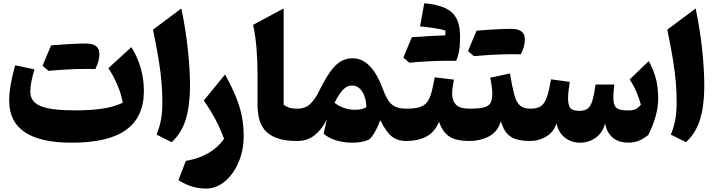

<svg xmlns="http://www.w3.org/2000/svg" viewBox="-20 -854 4350 1163"><path d="M723.6 -231.4Q706.5 -331.5 636.7 -441.4L775.9 -568.4Q851.6 -446.3 851.6 -302.7Q851.6 -145.5 744.1 -67.6Q636.7 10.3 415 10.3Q35.6 10.3 35.6 -243.7Q35.6 -331.1 71.8 -458.5L189 -433.6Q163.6 -352.5 163.6 -298.3Q163.6 -237.8 225.3 -211.7Q287.1 -185.5 430.2 -185.5Q533.7 -185.5 601.1 -196Q668.5 -206.5 723.6 -231.4ZM501.5 -436.5Q397.9 -436.5 273.9 -424.8L237.8 -455.6Q251 -487.3 263.7 -518.1Q276.4 -548.8 289.6 -579.1Q420.4 -590.3 501.2 -590.3Q582 -590.3 582 -527.3Q582 -483.4 557.6 -436Z M1078.6 -802.7Q1106 -670.4 1118.4 -549.8Q1130.9 -429.2 1130.9 -333Q1130.9 -215.8 1105.5 -131.8Q1080.1 -47.9 1020 7.3L928.2 -38.6Q945.8 -80.6 954.6 -126.2Q963.4 -171.9 963.4 -238.3Q963.4 -294.4 958.5 -354.2Q953.6 -414.1 941.4 -490.7Q929.2 -567.4 906.7 -674.3Z M1456.1 -28.8Q1456.1 35.6 1438.2 92.8Q1420.4 149.9 1389.2 193.8Q1357.9 237.8 1317.1 262.9Q1276.4 288.1 1230.5 288.1Q1184.1 288.1 1145.5 276.6Q1106.9 265.1 1060.5 237.8L1105.5 120.6Q1260.7 94.2 1337.4 -12.7Q1314.9 -74.2 1285.4 -129.9Q1255.9 -185.5 1214.4 -245.1L1343.3 -402.8Q1384.3 -328.6 1409.2 -267.1Q1434.1 -205.6 1445.1 -148.2Q1456.1 -90.8 1456.1 -28.8Z M1698.2 -802.7V-219.7Q1712.4 -208 1731.4 -201.9Q1750.5 -195.8 1780.3 -195.8H1780.8V0H1780.3Q1702.1 0 1654.5 -18.6Q1606.9 -37.1 1582 -68.4Q1557.1 -99.6 1548.6 -138.4Q1540 -177.2 1540 -217.3V-401.4Q1540 -483.9 1533.7 -562Q1527.3 -640.1 1513.2 -703.6Z M2115.2 -501Q2230 -501 2297.9 -317.9Q2315.4 -270 2333.7 -243.4Q2352.1 -216.8 2377.7 -206.3Q2403.3 -195.8 2441.9 -195.8H2442.4V0H2441.9Q2387.7 0 2352.8 -27.8Q2317.9 -55.7 2283.2 -126.5Q2273.9 -100.1 2261.2 -74.5Q2248.5 -48.8 2235.6 -30.5Q2222.7 -12.2 2212.4 -7.3Q2172.9 10.3 2113.8 10.3Q2063.5 10.3 2016.4 -3.7Q1969.2 -17.6 1940.4 -44.4L1960 -130.9Q1932.6 -74.2 1888.4 -37.1Q1844.2 0 1780.8 0Q1770 0 1764.6 -8.1Q1759.3 -16.1 1759.3 -38.6V-157.2Q1759.3 -179.7 1764.6 -187.7Q1770 -195.8 1780.8 -195.8Q1828.6 -195.8 1857.9 -223.1Q1887.2 -250.5 1910.2 -296.9Q1949.2 -376.5 1981.2 -420.7Q2013.2 -464.8 2045.2 -482.9Q2077.1 -501 2115.2 -501ZM2112.8 -335.9Q2083 -335.9 2059.1 -312Q2035.2 -288.1 2006.3 -231.4Q2027.8 -213.9 2060.5 -201.4Q2093.3 -189 2132.8 -189Q2172.9 -189 2199.2 -204.6Q2198.2 -262.2 2174.1 -299.1Q2149.9 -335.9 2112.8 -335.9Z M2524.4 -693.8 2549.8 -834.5Q2630.4 -827.1 2679.4 -803.7Q2728.5 -780.3 2749.5 -732.4Q2770.5 -684.6 2766.1 -603.5Q2765.1 -535.6 2743.2 -485.4Q2733.9 -485.8 2721.7 -485.8H2687Q2583.5 -485.8 2459.5 -474.1Q2437 -494.1 2423.3 -504.9Q2436 -536.6 2449 -567.4Q2461.9 -598.1 2474.6 -628.4Q2594.2 -637.7 2676.3 -639.6Q2678.7 -655.8 2678.7 -668Q2656.7 -677.2 2603.3 -684.8Q2549.8 -692.4 2524.4 -693.8ZM2442.4 0Q2431.6 0 2426.3 -8.1Q2420.9 -16.1 2420.9 -38.6V-157.2Q2420.9 -179.7 2426.3 -187.7Q2431.6 -195.8 2442.4 -195.8Q2491.2 -195.8 2520.5 -204.6Q2549.8 -213.4 2566.4 -234.6Q2583 -255.9 2593 -292.7Q2603 -329.6 2613.3 -385.7L2729.5 -371.6Q2725.1 -347.7 2721.9 -325.4Q2718.8 -303.2 2718.8 -284.7Q2718.8 -244.6 2741.7 -220.2Q2764.6 -195.8 2823.2 -195.8H2823.7V0H2823.2Q2743.7 0 2702.4 -26.6Q2661.1 -53.2 2639.2 -116.7Q2613.8 -53.2 2562 -26.6Q2510.3 0 2442.4 0Z M2823.7 0Q2813 0 2807.6 -8.1Q2802.2 -16.1 2802.2 -38.6V-157.2Q2802.2 -179.7 2807.6 -187.7Q2813 -195.8 2823.7 -195.8Q2883.8 -195.8 2913.3 -204.1Q2942.9 -212.4 2952.4 -232.7Q2961.9 -252.9 2961.9 -289.1Q2961.9 -307.6 2957.8 -336.7Q2953.6 -365.7 2949.7 -383.3L3068.8 -409.2Q3082.5 -327.6 3095 -281Q3107.4 -234.4 3129.4 -215.1Q3151.4 -195.8 3192.9 -195.8H3193.4V0H3192.9Q3148.4 0 3113.5 -8.5Q3078.6 -17.1 3053.7 -42.7Q3028.8 -68.4 3014.2 -120.1Q2994.6 -55.2 2941.2 -27.6Q2887.7 0 2823.7 0ZM3078.6 -525.4Q2975.1 -525.4 2851.1 -513.7L2814.9 -544.4Q2828.1 -576.2 2840.8 -606.9Q2853.5 -637.7 2866.7 -668Q2997.6 -679.2 3078.4 -679.2Q3159.2 -679.2 3159.2 -616.2Q3159.2 -572.3 3134.8 -524.9Z M3787.1 9.8Q3727.1 9.8 3691.2 -20.5Q3655.3 -50.8 3645.5 -106.9Q3630.4 -49.3 3587.9 -19.5Q3545.4 10.3 3494.6 10.3Q3440.9 10.3 3401.6 -20.5Q3362.3 -51.3 3351.1 -106.9Q3333 -52.2 3287.1 -26.1Q3241.2 0 3193.4 0Q3182.6 0 3177.2 -8.1Q3171.9 -16.1 3171.9 -38.6V-157.2Q3171.9 -179.7 3177.2 -187.7Q3182.6 -195.8 3193.4 -195.8Q3235.4 -195.8 3258.1 -212.4Q3280.8 -229 3293.5 -267.8Q3306.2 -306.6 3317.9 -373.5L3431.2 -357.9Q3426.3 -328.6 3423.6 -302.5Q3420.9 -276.4 3420.9 -258.8Q3420.9 -217.3 3434.3 -200Q3447.8 -182.6 3490.7 -182.6Q3522.5 -182.6 3540.3 -196.5Q3558.1 -210.4 3568.4 -245.1Q3578.6 -279.8 3587.4 -341.8H3701.2Q3698.7 -324.2 3697 -300Q3695.3 -275.9 3695.3 -259.3Q3695.3 -217.3 3713.4 -201.2Q3731.4 -185.1 3781.7 -185.1Q3812.5 -185.1 3828.1 -192.1Q3843.8 -199.2 3862.3 -219.7Q3851.1 -259.3 3834 -299.6Q3816.9 -339.8 3793.9 -372.6L3909.7 -483.9Q3932.6 -444.8 3949.7 -389.4Q3966.8 -334 3966.8 -253.9Q3966.8 -206.5 3951.2 -149.7Q3935.5 -92.8 3906.7 -36.1Q3877.9 -13.7 3850.8 -2Q3823.7 9.8 3787.1 9.8Z M4193.8 -802.7Q4221.2 -670.4 4233.6 -549.8Q4246.1 -429.2 4246.1 -333Q4246.1 -215.8 4220.7 -131.8Q4195.3 -47.9 4135.3 7.3L4043.5 -38.6Q4061 -80.6 4069.8 -126.2Q4078.6 -171.9 4078.6 -238.3Q4078.6 -294.4 4073.7 -354.2Q4068.8 -414.1 4056.6 -490.7Q4044.4 -567.4 4022 -674.3Z"/></svg>

Font: Pinar-FD ExtraBold
Style: Regular
Weight: 800
Designer: Amin Abedi
Version: Version 3.000